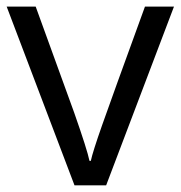

<svg xmlns="http://www.w3.org/2000/svg" viewBox="-20 -555 541 575"><path d="M203.1 0 0 -535.2H86.9L202.1 -217.8Q241.2 -106.4 248 -73.2H252Q257.3 -99.1 285.9 -180.4Q314.5 -261.7 414.1 -535.2H501L297.9 0Z"/></svg>

Font: f02034202
Style: Regular
Weight: 400
Foundry: Ascender Corporation
Version: Version 1.10